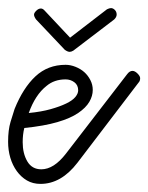

<svg xmlns="http://www.w3.org/2000/svg" viewBox="-22 -462 366 474"><path d="M292 -279Q298 -287 305 -287Q311 -287 317.5 -280.5Q324 -274 324 -269Q324 -262 320 -258L169 -60Q129 -8 78 -8Q59 -8 44.5 -16.5Q30 -25 19.5 -39.5Q9 -54 3.5 -72.5Q-2 -91 -2 -112Q-2 -141 4 -161Q10 -181 14 -193Q35 -245 65.5 -273.5Q96 -302 140 -302Q152 -302 164.5 -297Q177 -292 186 -284Q195 -276 201 -264.5Q207 -253 207 -240Q207 -225 198.5 -210.5Q190 -196 171 -183Q152 -170 119.5 -160.5Q87 -151 38 -146Q34 -130 34 -111Q34 -83 45.5 -63.5Q57 -44 80 -44Q111 -44 141 -83ZM93 -250Q65 -228 49 -183Q80 -186 103 -192.5Q126 -199 141.5 -206.5Q157 -214 164 -222.5Q171 -231 171 -239Q171 -252 161.5 -259Q152 -266 140 -266Q112 -266 93 -250ZM242 -439Q248 -442 252 -442Q257 -442 261.5 -437.5Q266 -433 266 -426Q266 -420 260 -414L159 -337Q154 -334 150 -334Q145 -334 138 -339L67 -414Q62 -421 62 -426Q62 -430 67.5 -435.5Q73 -441 79 -441Q84 -441 89 -435L151 -369Z"/></svg>

Font: Gruenewald VA
Style: Regular
Weight: 400
Designer: Peter Wiegel
Foundry: Peter Wiegel, nach dem Schriftentwurf von Dr. H. Gr¸newald
Version: Version 0.007